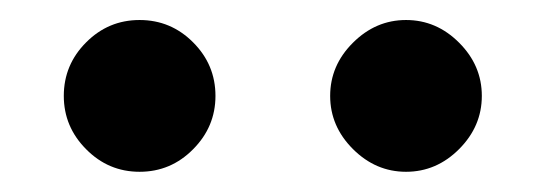

<svg xmlns="http://www.w3.org/2000/svg" viewBox="-20 -755 537 189"><path d="M305 -660.6Q305 -690.6 327.4 -712.9Q349.8 -735.3 379.7 -735.3Q409.7 -735.3 432 -712.9Q454.3 -690.6 454.3 -660.6Q454.3 -630.7 432 -608.3Q409.7 -585.9 379.7 -585.9Q349.8 -585.9 327.4 -608.3Q305 -630.7 305 -660.6ZM42.8 -660.6Q42.8 -691.3 64.8 -713.3Q86.7 -735.3 117.4 -735.3Q148.2 -735.3 170.1 -713.3Q192.1 -691.3 192.1 -660.6Q192.1 -630.2 170.1 -608.1Q148.2 -585.9 117.4 -585.9Q86.7 -585.9 64.8 -608.1Q42.8 -630.2 42.8 -660.6Z"/></svg>

Font: Oak Sans Light
Style: Regular
Weight: 400
Designer: Erik Kennedy, Walven
Foundry: Erik Kennedy, Walven
Version: Version 1.100;Glyphs 3.1.2 (3151)